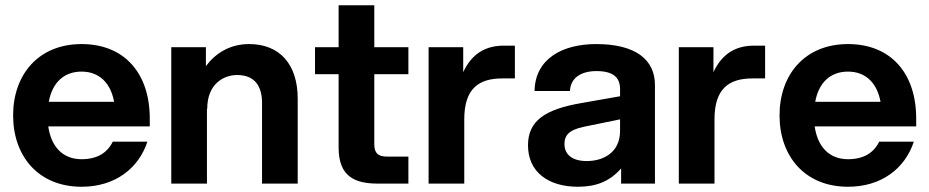

<svg xmlns="http://www.w3.org/2000/svg" viewBox="-20 -700 3543 732"><path d="M291 12C418 12 508 -57 542 -160H410C389 -117 350 -93 291 -93C219 -93 175 -141 164 -218H551V-248C551 -420 455 -532 291 -532C126 -532 30 -415 30 -260C30 -105 126 12 291 12ZM166 -312C179 -383 222 -427 291 -427C359 -427 402 -383 415 -312Z M979 -308V0H1115V-324C1115 -454 1047 -532 930 -532C855 -532 801 -496 765 -448V-520H633V0H769V-285H770C770 -383 836 -414 884 -414C954 -414 979 -368 979 -308Z M1271 -680V-520H1181V-417H1271V-137C1271 -26 1334 0 1421 0H1537V-103H1456C1419 -103 1407 -118 1407 -151V-417H1537V-520H1407V-680Z M1614 0H1750V-245C1750 -364 1807 -401 1895 -401H1943V-526H1901C1834 -526 1780 -498 1746 -425V-520H1614Z M2348 0H2477V-376C2477 -472 2404 -532 2253 -532C2124 -532 2020 -476 2018 -353H2153C2155 -405 2198 -429 2254 -429C2320 -429 2344 -403 2344 -360V-333L2196 -307C2057 -283 1993 -239 1993 -146C1993 -44 2071 12 2183 12C2249 12 2303 -6 2348 -58ZM2132 -151C2132 -195 2164 -209 2222 -220L2344 -245V-201C2344 -119 2281 -86 2217 -86C2160 -86 2132 -112 2132 -151Z M2568 0H2704V-245C2704 -364 2761 -401 2849 -401H2897V-526H2855C2788 -526 2734 -498 2700 -425V-520H2568Z M3213 12C3340 12 3430 -57 3464 -160H3332C3311 -117 3272 -93 3213 -93C3141 -93 3097 -141 3086 -218H3473V-248C3473 -420 3377 -532 3213 -532C3048 -532 2952 -415 2952 -260C2952 -105 3048 12 3213 12ZM3088 -312C3101 -383 3144 -427 3213 -427C3281 -427 3324 -383 3337 -312Z"/></svg>

Font: Aspekta 650
Style: Regular
Weight: 650
Designer: Ivo Dolenc
Version: Version 2.000